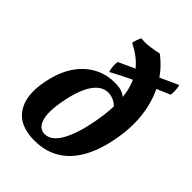

<svg xmlns="http://www.w3.org/2000/svg" viewBox="-210 -816 925 925"><g transform="rotate(45 252.0 -354.0)"><path d="M195 8Q92 8 50 -55.5Q8 -119 31 -231Q53 -342 117.5 -403Q182 -464 272 -464Q303 -464 322 -456.5Q341 -449 354 -436V-373Q340 -391 320.5 -399.5Q301 -408 284 -408Q239 -408 207 -361Q175 -314 158 -224Q141 -136 155.5 -92.5Q170 -49 207 -49Q252 -49 284.5 -106.5Q317 -164 336 -266Q355 -368 347 -443.5Q339 -519 302 -571.5Q265 -624 195 -658Q196 -669 200.5 -681.5Q205 -694 210 -705Q239 -702 270 -706Q301 -710 325 -716Q387 -670 424.5 -602.5Q462 -535 473 -450Q484 -365 464 -266Q438 -133 370 -62.5Q302 8 195 8ZM216 -481Q211 -495 209.5 -514Q208 -533 211 -544L499 -675Q503 -661 504 -645Q505 -629 503 -613Q453 -591 407 -572Q361 -553 314.5 -531Q268 -509 216 -481Z"/></g></svg>

Font: Vollkorn SemiBold
Style: Italic
Weight: 600
Italic angle: -11°
Designer: Friedrich Althausen
Foundry: Friedrich Althausen
Version: Version 5.000